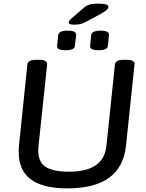

<svg xmlns="http://www.w3.org/2000/svg" viewBox="-20 -1032 806 1059"><path d="M352 7Q216 7 149.5 -43Q83 -93 83 -195Q83 -213 85 -232L131 -677Q134 -702 180 -702H196Q242 -702 240 -677L193 -232Q192 -224 191.5 -217Q191 -210 191 -202Q191 -138 232 -111.5Q273 -85 361 -85Q553 -85 567 -228L614 -677Q617 -702 662 -702H678Q725 -702 722 -677L675 -229Q651 7 352 7ZM524 -755Q498 -755 487 -761Q476 -767 477 -779L483 -838Q486 -863 535 -863Q584 -863 581 -838L575 -779Q573 -755 524 -755ZM342 -755Q316 -755 305 -761Q294 -767 295 -779L301 -838Q304 -863 353 -863Q403 -863 400 -838L393 -779Q392 -755 342 -755ZM387 -896Q359 -896 359 -908Q359 -917 373 -929L440 -987Q456 -1001 473 -1006.5Q490 -1012 521 -1012Q548 -1012 563 -1008Q578 -1004 578 -995Q578 -986 568.5 -977.5Q559 -969 537 -956L464 -917Q443 -905 428 -900.5Q413 -896 387 -896Z"/></svg>

Font: Asap Semi Expanded Semi Expanded Medium
Style: Italic
Weight: 500
Width: 6
Italic angle: -6°
Designer: Pablo Cosgaya
Foundry: Omnibus-Type
Version: Version 3.001; ttfautohint (v1.8.4.7-5d5b)